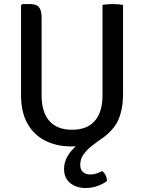

<svg xmlns="http://www.w3.org/2000/svg" viewBox="-20 -707 708 944"><path d="M83.5 -238.5V-681L90 -687H128.5Q159.5 -687 172 -671.2Q184.5 -655.5 184.5 -622.5V-238.5Q184.5 -155.5 222.8 -112.2Q261 -69 334 -69Q407.5 -69 445.8 -112.2Q484 -155.5 484 -238.5V-683Q495.5 -685 508.5 -686Q521.5 -687 533 -687Q545 -687 559.2 -686Q573.5 -685 585 -683V-246.5Q585 -172.5 562.8 -120Q540.5 -67.5 479 -24.5Q457 -9.5 432.8 9.2Q408.5 28 391.5 51Q374.5 74 374.5 103.5Q374.5 128 388.8 139.5Q403 151 424.5 151Q440.5 151 456 145.5Q471.5 140 483 134Q492.5 141.5 499 154.2Q505.5 167 506 182.5Q488.5 197 460.2 207.2Q432 217.5 401.5 217.5Q355.5 217.5 325.2 193Q295 168.5 295 124.5Q295 84.5 318.8 50.2Q342.5 16 378.5 -7.5L388.5 8.5Q375 11 360 12Q345 13 332.5 13Q258 13 202 -15.5Q146 -44 114.8 -100Q83.5 -156 83.5 -238.5Z"/></svg>

Font: Signika Negative
Style: Regular
Weight: 400
Designer: Anna Giedry
Foundry: Anna Giedry
Version: Version 2.001